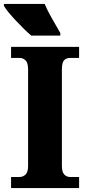

<svg xmlns="http://www.w3.org/2000/svg" viewBox="-33 -951 442 971"><path d="M23 0H367V-56H321Q304 -56 292 -68.5Q280 -81 280 -112V-599Q280 -634 291 -646Q302 -658 321 -658H367V-714H23V-658H67Q83 -658 96 -646Q109 -634 109 -599V-111Q109 -80 96 -68Q83 -56 67 -56H23ZM-13 -921Q2 -895 47.5 -846.5Q93 -798 125 -771H198V-772L199 -771H272V-784Q253 -818 230 -857.5Q207 -897 193 -931H-13Z"/></svg>

Font: Noto Serif SemiCondensed Extra
Style: Regular
Weight: 800
Width: 4
Designer: Monotype Design Team
Foundry: Monotype Imaging Inc.
Version: Version 1.002